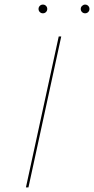

<svg xmlns="http://www.w3.org/2000/svg" viewBox="-20 -817 410 837"><path d="M236 -658H247L104 0H93ZM148 -778Q148 -786 153.5 -791.5Q159 -797 167 -797Q175 -797 180.5 -791.5Q186 -786 186 -778Q186 -770 180.5 -764.5Q175 -759 167 -759Q159 -759 153.5 -764.5Q148 -770 148 -778ZM332 -778Q332 -786 338 -791.5Q344 -797 351 -797Q359 -797 364.5 -791.5Q370 -786 370 -778Q370 -770 364.5 -764.5Q359 -759 351 -759Q343 -759 337.5 -764.5Q332 -770 332 -778Z"/></svg>

Font: Ysabeau Hairline
Style: Italic
Weight: 100
Italic angle: -12°
Designer: Christian Thalmann (Catharsis Fonts)
Version: Version 0.003